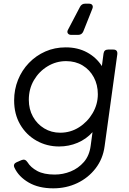

<svg xmlns="http://www.w3.org/2000/svg" viewBox="-20 -806 703 1046"><path d="M270 220Q191 220 136.5 188.5Q82 157 59 108Q49 87 72 77L98 66Q117 58 130 78Q147 106 183 125.5Q219 145 278 145Q323 145 365 128Q407 111 437 76.5Q467 42 474 -12L484 -86Q450 -48 402.5 -28Q355 -8 302 -8Q235 -8 179 -39.5Q123 -71 90 -127.5Q57 -184 57 -259Q57 -318 78 -370.5Q99 -423 137.5 -463Q176 -503 227 -525.5Q278 -548 338 -548Q404 -548 454.5 -520.5Q505 -493 535 -446L544 -514Q547 -536 569 -536H597Q622 -536 619 -510L550 -10Q541 59 501 111Q461 163 401 191.5Q341 220 270 220ZM308 -83Q364 -83 410.5 -112.5Q457 -142 485 -190Q513 -238 513 -293Q513 -344 491 -385Q469 -426 430 -449.5Q391 -473 340 -473Q286 -473 239.5 -445Q193 -417 165 -369.5Q137 -322 137 -262Q137 -211 159.5 -170.5Q182 -130 221 -106.5Q260 -83 308 -83ZM368 -616Q355 -616 349.5 -624.5Q344 -633 351 -645L416 -769Q425 -786 444 -786H464Q478 -786 483 -778Q488 -770 483 -758L434 -635Q426 -616 406 -616Z"/></svg>

Font: Pitagon Sans Text
Style: Italic
Weight: 400
Italic angle: -8°
Designer: Travis Tran
Foundry: Pitagon
Version: Version 1.001; ttfautohint (v1.8.4.7-5d5b);gftools[0.9.26]